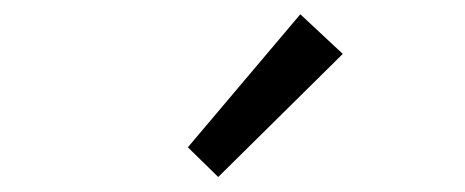

<svg xmlns="http://www.w3.org/2000/svg" viewBox="-20 -883 642 265"><path d="M281.2 -638.7 239.3 -679.7 394.5 -863.3 453.1 -808.6Z"/></svg>

Font: Gen Shin Gothic Normal
Style: Regular
Weight: 300
Designer: [Source Han Sans]
Ryoko NISHIZUKA  (kana & ideographs); Paul D. Hunt (Latin, Greek & Cyrillic); Wenlong ZHANG  (bopomofo
Version: Version 1.002.20150607